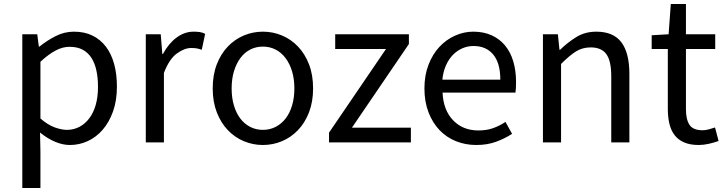

<svg xmlns="http://www.w3.org/2000/svg" viewBox="-20 -715 3642 964"><path d="M167 -543 175 -481H178Q215 -511 259 -533.5Q303 -556 351 -556Q404 -556 444 -536.5Q484 -517 511.5 -481Q539 -445 553 -394Q567 -343 567 -280Q567 -210 547.5 -155.5Q528 -101 495.5 -63.5Q463 -26 420.5 -6.5Q378 13 331 13Q295 13 257 -3Q219 -19 183 -48L181 -50L183 45V229H92V-543ZM183 -120Q220 -88 254.5 -75.5Q289 -63 316 -63Q350 -63 378.5 -78Q407 -93 428 -120.5Q449 -148 460.5 -188Q472 -228 472 -279Q472 -324 464 -361Q456 -398 439 -424.5Q422 -451 395 -465.5Q368 -480 329 -480Q294 -480 258.5 -461Q223 -442 183 -405Z M712 -543H787L795 -444H798Q826 -496 866 -526Q906 -556 952 -556Q970 -556 983.5 -554Q997 -552 1010 -545L993 -465Q979 -470 968 -472Q957 -474 940 -474Q906 -474 868 -446.5Q830 -419 803 -349V0H712Z M1300 13Q1250 13 1204.5 -6Q1159 -25 1124 -61.5Q1089 -98 1068.5 -151Q1048 -204 1048 -271Q1048 -339 1068.5 -392Q1089 -445 1124 -481.5Q1159 -518 1204.5 -537Q1250 -556 1300 -556Q1350 -556 1395.5 -537Q1441 -518 1476 -481.5Q1511 -445 1531.5 -392Q1552 -339 1552 -271Q1552 -204 1531.5 -151Q1511 -98 1476 -61.5Q1441 -25 1395.5 -6Q1350 13 1300 13ZM1300 -63Q1335 -63 1364 -78Q1393 -93 1414 -120Q1435 -147 1446.5 -185.5Q1458 -224 1458 -271Q1458 -318 1446.5 -356.5Q1435 -395 1414 -423Q1393 -451 1364 -466Q1335 -481 1300 -481Q1265 -481 1236 -466Q1207 -451 1186.5 -423Q1166 -395 1154.5 -356.5Q1143 -318 1143 -271Q1143 -224 1154.5 -185.5Q1166 -147 1186.5 -120Q1207 -93 1236 -78Q1265 -63 1300 -63Z M1632 -49 1918 -469H1663V-543H2033V-494L1747 -74H2043V0H1632Z M2371 13Q2317 13 2269.5 -6Q2222 -25 2187 -61.5Q2152 -98 2131.5 -151Q2111 -204 2111 -271Q2111 -337 2131.5 -390Q2152 -443 2186 -479.5Q2220 -516 2264.5 -536Q2309 -556 2356 -556Q2408 -556 2448 -538Q2488 -520 2515.5 -487Q2543 -454 2557 -407Q2571 -360 2571 -302Q2571 -270 2568 -250H2202Q2206 -162 2255 -111Q2304 -60 2382 -60Q2423 -60 2455.5 -71.5Q2488 -83 2518 -103L2551 -43Q2516 -20 2471.5 -3.5Q2427 13 2371 13ZM2492 -315Q2492 -398 2456.5 -441Q2421 -484 2357 -484Q2328 -484 2301.5 -472.5Q2275 -461 2254 -439.5Q2233 -418 2219 -386.5Q2205 -355 2201 -315Z M2781 -543 2789 -465H2792Q2831 -503 2874.5 -529.5Q2918 -556 2974 -556Q3060 -556 3100 -502.5Q3140 -449 3140 -344V0H3049V-332Q3049 -409 3024.5 -443Q3000 -477 2946 -477Q2904 -477 2871.5 -456.5Q2839 -436 2797 -394V0H2706V-543Z M3252 -538 3337 -543 3348 -695H3424V-543H3571V-469H3424V-166Q3424 -115 3442 -88Q3460 -61 3508 -61Q3522 -61 3539 -65.5Q3556 -70 3570 -75L3588 -7Q3565 1 3539 7Q3513 13 3488 13Q3445 13 3415 0Q3385 -13 3367 -36.5Q3349 -60 3341 -93.5Q3333 -127 3333 -168V-469H3252Z"/></svg>

Font: Kinto Sans
Style: Regular
Weight: 400
Designer: Authors: Ryoko NISHIZUKA  (kana & ideographs); Paul D. Hunt (Latin, Greek & Cyrillic); Wenlong ZHANG  (bopomofo); Sandol
Foundry: Adobe Systems Incorporated, ookami Inc.
Version: Version 0.001